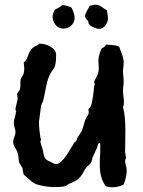

<svg xmlns="http://www.w3.org/2000/svg" viewBox="-20 -741 610 818"><path d="M520 -15C520 -29 513 -42 513 -55C513 -59 515 -64 517 -68C517 -76 513 -86 513 -95C513 -150 519 -234 504 -284C507 -291 508 -299 508 -306C508 -322 504 -338 504 -354C504 -368 507 -382 507 -397C507 -410 504 -422 504 -435C504 -449 507 -463 507 -476C507 -500 494 -520 488 -542C472 -550 450 -549 433 -551C427 -548 432 -543 413 -535C408 -527 399 -496 399 -485C399 -473 401 -461 401 -449C401 -422 381 -400 381 -390C381 -387 382 -385 384 -384C385 -380 382 -378 381 -374C379 -350 375 -305 365 -284L359 -280C358 -278 357 -275 357 -272C357 -266 360 -258 355 -251C339 -230 339 -211 330 -187C324 -173 313 -162 307 -148C308 -137 296 -138 294 -129C280 -108 247 -42 220 -42C211 -42 202 -48 194 -52C164 -64 168 -77 162 -103C160 -111 152 -133 152 -139C152 -142 155 -143 155 -145C155 -150 153 -151 152 -155C149 -176 146 -201 146 -222L155 -290C157 -299 163 -307 165 -316C173 -347 176 -383 188 -413C206 -457 219 -438 219 -508C219 -538 176 -555 150 -555C145 -555 143 -550 139 -548C92 -529 110 -500 81 -474C83 -459 85 -444 81 -429C79 -419 71 -412 68 -403C65 -389 69 -375 65 -361C63 -353 54 -347 52 -339C54 -334 55 -329 55 -323C55 -306 46 -290 46 -274C46 -272 47 -269 49 -268C47 -250 39 -234 39 -216C39 -203 46 -192 46 -179C46 -164 36 -151 36 -136C36 -120 50 -106 55 -90C60 -77 58 -62 62 -48C65 -40 72 -34 75 -26C78 -16 78 -6 81 3C96 14 114 35 130 42C145 49 187 56 204 56C220 56 243 56 259 52C264 50 269 44 275 42C303 30 317 24 333 -3C338 -13 344 -24 352 -32C357 -37 365 -43 368 -48C372 -55 372 -64 375 -71C381 -85 388 -99 394 -113C397 -120 395 -133 407 -132V-117C408 -92 405 -66 405 -41C405 -7 410 23 430 52C439 55 449 57 458 57C475 57 492 53 507 45C514 26 520 6 520 -15ZM440 -661C440 -674 437 -686 435 -698C419 -705 407 -721 388 -721C380 -721 371 -718 362 -716C355 -701 345 -689 342 -672C344 -663 352 -656 357 -649C355 -637 362 -639 365 -631C376 -627 391 -618 402 -618C423 -618 440 -642 440 -661ZM298 -664C298 -680 291 -695 285 -708C276 -715 257 -719 246 -719C244 -719 240 -715 239 -714C231 -707 219 -704 212 -698C209 -687 204 -682 204 -670C204 -644 223 -619 250 -619C275 -619 298 -639 298 -664Z"/></svg>

Font: Margarine
Style: Regular
Weight: 400
Designer: Astigmatic (AOETI)
Foundry: Astigmatic (AOETI)
Version: Version 1.000